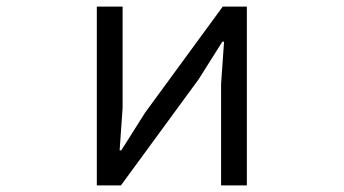

<svg xmlns="http://www.w3.org/2000/svg" viewBox="-20 -561 1040 581"><path d="M346 0H273V-541H351V-234L342 -106H347L419 -220L654 -541H727V0H649V-307L658 -435H653L581 -321Z"/></svg>

Font: IBM Plex Sans JP
Style: Regular
Weight: 400
Designer: Mike Abbink; Paul van der Laan; Pieter van Rosmalen; Wujin Sim; Yejin Wi; Jinhee Kim; Boomi Park; Yona Kim; Kichan Ma
Foundry: Sandoll Inc.
Version: Version 1.001